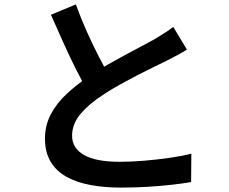

<svg xmlns="http://www.w3.org/2000/svg" viewBox="-20 -812 1040 871"><path d="M828 -587Q807 -574 784 -561.5Q761 -549 735 -536Q711 -524 676.5 -507.5Q642 -491 602.5 -470.5Q563 -450 523.5 -428Q484 -406 449 -383Q384 -341 345.5 -295.5Q307 -250 307 -196Q307 -140 361 -109Q415 -78 523 -78Q576 -78 635 -83Q694 -88 750 -96Q806 -104 848 -115L847 14Q806 21 756 26.5Q706 32 649 35.5Q592 39 527 39Q454 39 391.5 27.5Q329 16 282.5 -9.5Q236 -35 210 -78Q184 -121 184 -183Q184 -244 211 -294.5Q238 -345 284.5 -388Q331 -431 390 -470Q426 -495 467 -518Q508 -541 547.5 -562.5Q587 -584 621.5 -602Q656 -620 679 -633Q705 -649 726 -662Q747 -675 766 -690ZM324 -792Q348 -726 375.5 -665Q403 -604 430.5 -551Q458 -498 481 -456L380 -397Q353 -441 324.5 -498Q296 -555 267.5 -618.5Q239 -682 211 -745Z"/></svg>

Font: Noto Sans JP SemiBold
Style: Regular
Weight: 600
Designer: Ryoko NISHIZUKA  (kana, bopomofo & ideographs); Paul D. Hunt (Latin, Greek & Cyrillic); Sandoll Communications , Soo-you
Foundry: Adobe
Version: Version 2.004-H2;hotconv 1.0.118;makeotfexe 2.5.65603